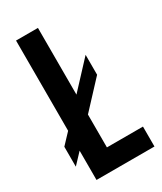

<svg xmlns="http://www.w3.org/2000/svg" viewBox="-179 -767 706 835"><g transform="rotate(-30 174.0 -350.0)"><path d="M0 -95 49 -147V0H340V-100H159V-265L280 -395V-495L159 -365V-700H49V-247L0 -195Z"/></g></svg>

Font: Bebas Neue
Style: Bold
Weight: 700
Designer: Ryoichi Tsunekawa
Foundry: Ryoichi Tsunekawa
Version: Version 1.300